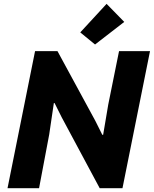

<svg xmlns="http://www.w3.org/2000/svg" viewBox="-20 -988 808 1008"><path d="M19.5 0 164.1 -719.7H281.7L480.5 -353.5L517.1 -280.3H521.5L548.3 -439L605 -719.7H767.6L623 0H503.4L304.2 -371.6L266.6 -446.8H262.7L238.3 -281.7L185.1 0ZM479 -754.4 401.4 -817.9 539.6 -967.8 632.3 -873Z"/></svg>

Font: Reddit Sans ExtraBold
Style: Italic
Weight: 800
Italic angle: -11.25°
Designer: Stephen Hutchings
Version: Version 1.013